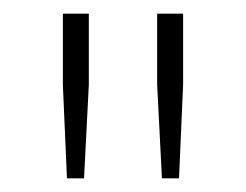

<svg xmlns="http://www.w3.org/2000/svg" viewBox="-20 -720 360 281"><path d="M78 -459H103L110 -596V-700H72V-596ZM217 -459H242L248 -596V-700H210V-596Z"/></svg>

Font: Fixel Text ExtraLight
Style: Regular
Weight: 200
Width: 4
Designer: AlfaBravo + MacPaw
Foundry: Kyrylo Tkachov, Marchela Mozhyna, Serhii Makarenko, Maria Weinstein, Zakhar Kryvoshyya
Version: Version 1.211